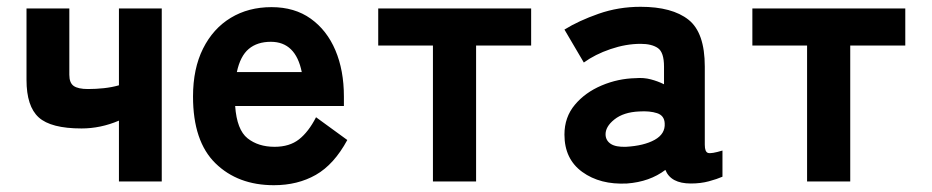

<svg xmlns="http://www.w3.org/2000/svg" viewBox="-20 -534 2743 565"><path d="M330 0V-179Q276 -156 220 -156Q130 -156 94 -188.5Q58 -221 58 -299V-509H184V-314Q184 -290 197 -281Q210 -272 239 -272Q262 -272 285.5 -274.5Q309 -277 330 -283V-509H456V0Z M786 11Q680 11 614 -53.5Q548 -118 548 -250Q548 -332 577.5 -391Q607 -450 659 -481.5Q711 -513 779 -513Q847 -513 894.5 -479Q942 -445 967 -386Q992 -327 992 -250V-222H672Q677 -152 708.5 -127Q740 -102 788 -102Q832 -102 860 -124Q888 -146 910 -189L1002 -122Q963 -50 909.5 -19.5Q856 11 786 11ZM677 -322H868Q850 -411 777 -411Q737 -411 712 -390Q687 -369 677 -322Z M1254 0V-400H1093V-509H1543V-400H1381V0Z M1825 6Q1746 10 1693.5 -28Q1641 -66 1641 -138Q1641 -189 1671.5 -225.5Q1702 -262 1750.5 -282.5Q1799 -303 1851 -304Q1874 -306 1895 -300.5Q1916 -295 1934 -286V-338Q1934 -380 1916 -392.5Q1898 -405 1865 -405Q1822 -405 1776.5 -389.5Q1731 -374 1698 -350L1641 -447Q1683 -473 1741.5 -493.5Q1800 -514 1865 -514Q1958 -514 2006 -476Q2054 -438 2054 -338V-108Q2054 -87 2063.5 -84Q2073 -81 2106 -91V-14Q2090 -7 2066 -0.5Q2042 6 2013 6Q1954 6 1938 -34Q1892 1 1825 6ZM1822 -102Q1875 -105 1906.5 -122.5Q1938 -140 1936 -171Q1935 -194 1913.5 -201Q1892 -208 1861 -206Q1815 -204 1788 -182.5Q1761 -161 1762 -137Q1763 -120 1777.5 -110.5Q1792 -101 1822 -102Z M2355 0V-400H2194V-509H2644V-400H2482V0Z"/></svg>

Font: Zen Kaku Gothic Antique Black
Style: Regular
Weight: 900
Designer: Yoshimichi Ohira
Foundry: Positype
Version: Version 1.001